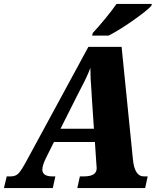

<svg xmlns="http://www.w3.org/2000/svg" viewBox="-60 -951 799 971"><path d="M687 -59 674 0H331L344 -59H365Q396 -59 412.5 -69Q429 -79 429 -101Q429 -109 427 -127L420 -233H213L172 -151Q154 -114 154 -94Q154 -59 204 -59H220L207 0H-40L-26 -59H-5Q19 -59 33.5 -74Q48 -89 74 -137L387 -714H555L612 -147Q620 -59 667 -59ZM415 -300 404 -464 403 -484Q397 -556 397 -608Q382 -566 350 -506L333 -473L246 -300ZM409 -784Q437 -814 472.5 -857Q508 -900 529 -931H708L705 -921Q682 -896 611.5 -846.5Q541 -797 489 -771H406Z"/></svg>

Font: Noto Serif NarrowBlack
Style: Italic
Weight: 900
Width: 4
Italic angle: -12°
Designer: Monotype Design Team
Foundry: Monotype Imaging Inc.
Version: Version 1.001